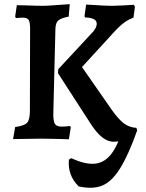

<svg xmlns="http://www.w3.org/2000/svg" viewBox="-20 -668 703 925"><path d="M261 -335 418 -504Q446 -531 446 -554Q446 -568 432.5 -575.5Q419 -583 390 -584L387 -590L395 -646Q416 -645 439 -643.5Q462 -642 482.5 -641Q503 -640 516 -640Q526 -640 540.5 -640.5Q555 -641 575.5 -642Q596 -643 625 -645L630 -635L623 -583Q603 -576 585 -564Q567 -552 547 -532Q527 -512 497 -478L375 -345L519 -138Q551 -93 577 -73.5Q603 -54 637 -52L641 -40L609 6Q581 10 558.5 12.5Q536 15 529 15Q500 15 473 -6Q446 -27 418 -70L259 -316ZM125 -529Q125 -561 118 -572Q111 -583 89 -583Q84 -583 77 -582.5Q70 -582 57 -581L53 -588L61 -643Q82 -643 107 -642Q132 -641 154 -640.5Q176 -640 188 -640Q204 -640 238 -642.5Q272 -645 316 -648L311 -588Q274 -581 261 -569.5Q248 -558 247 -530L237 -126Q236 -86 244 -72Q252 -58 277 -58Q287 -58 298.5 -59Q310 -60 317 -61L321 -55L312 3Q291 2 265 1.5Q239 1 214.5 0.5Q190 0 175 0Q149 0 112 1Q75 2 43 2L53 -56Q97 -62 110.5 -76.5Q124 -91 124 -134ZM359 230Q305 177 312 101L323 94Q386 123 431 121Q476 119 508.5 83Q541 47 565 -27L641 -40Q599 78 559 142.5Q519 207 472.5 226Q426 245 359 230Z"/></svg>

Font: Alegreya SemiBold
Style: Regular
Weight: 600
Designer: Juan Pablo del Peral
Foundry: Huerta Tipografica
Version: Version 2.009